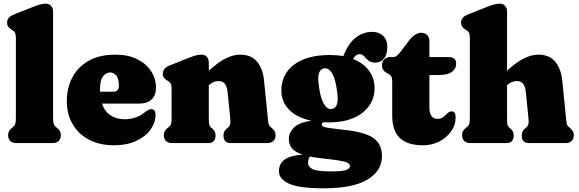

<svg xmlns="http://www.w3.org/2000/svg" viewBox="-20 -775 3134 1040"><path d="M267.5 -711.5V-138Q267.5 -113 270.8 -103.8Q274 -94.5 280 -89.5L286 -84.5Q297.5 -76 303.5 -66.2Q309.5 -56.5 309.5 -42Q309.5 -22 297.5 -11Q285.5 0 265 0H68.5Q48 0 36 -11Q24 -22 24 -42Q24 -56.5 30 -66.2Q36 -76 47 -84.5L53.5 -89.5Q59.5 -94.5 62.8 -103.8Q66 -113 66 -138V-569Q66 -590 61.2 -598Q56.5 -606 48 -611.5L42 -615Q30.5 -622 24.5 -630.5Q18.5 -639 18.5 -652.5Q18.5 -667.5 27.5 -678.2Q36.5 -689 57.5 -697.5L156 -736.5Q181.5 -746.5 197 -750.8Q212.5 -755 228.5 -755Q247 -755 257.2 -742.8Q267.5 -730.5 267.5 -711.5Z M825 -300.5Q825 -259 801.5 -236.5Q778 -214 736 -214H532.5Q547 -171 579.2 -150Q611.5 -129 656.5 -129Q684.5 -129 712.5 -138.2Q740.5 -147.5 763.5 -166Q787.5 -185 800 -184Q809 -183.5 815.8 -176.8Q822.5 -170 822.5 -153Q822.5 -110 795 -72.2Q767.5 -34.5 717 -11.2Q666.5 12 597.5 12Q520 12 462.8 -18Q405.5 -48 373.8 -101.8Q342 -155.5 342 -226.5Q342 -299 372 -356Q402 -413 460.8 -446Q519.5 -479 605 -479Q674 -479 723 -454.5Q772 -430 798.5 -389.2Q825 -348.5 825 -300.5ZM521.5 -289Q521.5 -283.5 522 -278H592.5Q624 -278 624 -310.5Q624 -349 609.5 -365.8Q595 -382.5 577 -382.5Q554.5 -382.5 538 -361.2Q521.5 -340 521.5 -289Z M1111 -435.5V-392Q1163.5 -439.5 1203.8 -459.2Q1244 -479 1281 -479Q1341.5 -479 1373 -440.2Q1404.5 -401.5 1410.5 -336L1430.5 -138Q1432.5 -113 1434.8 -103.8Q1437 -94.5 1443 -89.5L1449 -84.5Q1460 -75.5 1466.2 -66Q1472.5 -56.5 1472.5 -42Q1472.5 -22 1460.8 -11Q1449 0 1428 0H1230Q1190.5 0 1190.5 -42Q1190.5 -65 1208.5 -78.5L1215.5 -84.5Q1222.5 -89.5 1226 -99.5Q1229.5 -109.5 1227 -135.5L1213 -274.5Q1210 -305 1198.8 -320.5Q1187.5 -336 1164 -336Q1151 -336 1137.8 -330.8Q1124.5 -325.5 1111 -313.5V-138Q1111 -110.5 1113.5 -100Q1116 -89.5 1122.5 -84.5L1130 -78.5Q1147.5 -64.5 1147.5 -42Q1147.5 0 1107.5 0H912Q891.5 0 879.5 -11Q867.5 -22 867.5 -42Q867.5 -56.5 873.5 -66.2Q879.5 -76 891 -84.5L897 -89.5Q903.5 -94.5 906.5 -103.8Q909.5 -113 909.5 -138V-292.5Q909.5 -313.5 905 -321.8Q900.5 -330 891.5 -335L885.5 -339Q874 -346 868 -354.2Q862 -362.5 862 -376Q862 -391 871 -402Q880 -413 901.5 -421.5L999.5 -460.5Q1025 -470.5 1040.5 -474.8Q1056 -479 1072 -479Q1090.5 -479 1100.8 -466.8Q1111 -454.5 1111 -435.5Z M1845 -71.5Q1956 -60 2002.5 -27.2Q2049 5.5 2049 70.5Q2049 150.5 1970.2 197.8Q1891.5 245 1731 245Q1605 245 1548 221Q1491 197 1491 151.5Q1491 113.5 1520.5 90.5Q1550 67.5 1619 62.5Q1575 47.5 1559.8 26Q1544.5 4.5 1544.5 -22.5Q1544.5 -55.5 1571.5 -83.5Q1598.5 -111.5 1667 -121Q1587 -138 1545.5 -181.5Q1504 -225 1504 -284Q1504 -373 1573 -425Q1642 -477 1767 -477Q1805.5 -477 1839.5 -471L1840 -471.5Q1866 -539.5 1906.8 -571Q1947.5 -602.5 1995.5 -602.5Q2032 -602.5 2055 -581.2Q2078 -560 2078 -519Q2078 -481.5 2060.8 -458.8Q2043.5 -436 2013.5 -436Q1988 -436 1975 -447.5Q1962 -459 1952.2 -470.2Q1942.5 -481.5 1926.5 -481.5Q1907 -481.5 1892.5 -455.5Q1950.5 -432.5 1979.8 -390.5Q2009 -348.5 2009 -299.5Q2009 -242.5 1978.5 -200.5Q1948 -158.5 1892.8 -135.2Q1837.5 -112 1763.5 -112Q1747.5 -112 1732 -113Q1723 -106.5 1723 -100Q1723 -93 1731.8 -89Q1740.5 -85 1766.5 -81.2Q1792.5 -77.5 1845 -71.5ZM1737.5 -405Q1716 -403 1708 -379.2Q1700 -355.5 1707 -313Q1714.5 -247 1732.8 -214.8Q1751 -182.5 1775 -184.5Q1820 -188.5 1806 -279.5Q1798.5 -341 1781 -374Q1763.5 -407 1737.5 -405ZM1648.5 106.5Q1648.5 128.5 1673 141Q1697.5 153.5 1772 153.5Q1837 153.5 1856.2 145.5Q1875.5 137.5 1875.5 124.5Q1875.5 113.5 1863 106.8Q1850.5 100 1818.2 94.8Q1786 89.5 1726 83Q1688 79 1658.5 73Q1648.5 87.5 1648.5 106.5Z M2081.5 -376 2073.5 -380.5Q2049 -394 2049 -423Q2049 -442 2062 -454Q2075 -466 2096 -466H2111.5Q2120.5 -466 2129.8 -473.2Q2139 -480.5 2153 -499L2194.5 -554Q2209 -573.5 2226.5 -585.5Q2244 -597.5 2261 -597.5Q2281.5 -597.5 2293.8 -585.2Q2306 -573 2306 -549V-466H2408.5Q2451 -466 2451 -430Q2451 -404 2428.5 -386.2Q2406 -368.5 2354 -368.5H2306V-192.5Q2306 -131 2350.5 -131Q2369 -131 2381.8 -141.5Q2394.5 -152 2405 -162.2Q2415.5 -172.5 2427.5 -171.5Q2448 -171 2448 -138Q2448 -98.5 2424.2 -64.2Q2400.5 -30 2360.2 -9Q2320 12 2270.5 12Q2188.5 12 2146.5 -27Q2104.5 -66 2104.5 -149.5V-333.5Q2104.5 -353 2099.2 -361.2Q2094 -369.5 2081.5 -376Z M2726.5 -711.5V-392Q2778.5 -439.5 2819 -459.2Q2859.5 -479 2896 -479Q2956.5 -479 2988 -440.2Q3019.5 -401.5 3026 -336L3045.5 -138Q3048 -113 3050 -103.8Q3052 -94.5 3058.5 -89.5L3064.5 -84.5Q3075.5 -75.5 3081.8 -66Q3088 -56.5 3088 -42Q3088 -22 3076 -11Q3064 0 3043.5 0H2845.5Q2806 0 2806 -42Q2806 -65 2823.5 -78.5L2830.5 -84.5Q2837.5 -89.5 2841.2 -99.5Q2845 -109.5 2842.5 -135.5L2828.5 -274.5Q2825 -305 2814 -320.5Q2803 -336 2779.5 -336Q2766 -336 2752.8 -330.8Q2739.5 -325.5 2726.5 -313.5V-138Q2726.5 -110.5 2728.8 -100Q2731 -89.5 2738 -84.5L2745 -78.5Q2762.5 -64.5 2762.5 -42Q2762.5 0 2723 0H2527.5Q2507 0 2495 -11Q2483 -22 2483 -42Q2483 -56.5 2489 -66.2Q2495 -76 2506 -84.5L2512.5 -89.5Q2518.5 -94.5 2521.8 -103.8Q2525 -113 2525 -138V-569Q2525 -590 2520.2 -598Q2515.5 -606 2507 -611.5L2501 -615Q2489.5 -622 2483.5 -630.5Q2477.5 -639 2477.5 -652.5Q2477.5 -667.5 2486.5 -678.2Q2495.5 -689 2516.5 -697.5L2615 -736.5Q2640.5 -746.5 2656 -750.8Q2671.5 -755 2687.5 -755Q2706 -755 2716.2 -742.8Q2726.5 -730.5 2726.5 -711.5Z"/></svg>

Font: Fraunces 72pt SuperSoft Black
Style: Regular
Weight: 900
Version: Version 1.000;[0bf87f6ff]